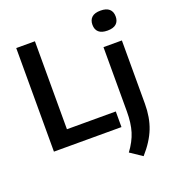

<svg xmlns="http://www.w3.org/2000/svg" viewBox="-175 -919 1172 1289"><g transform="rotate(-20 411.0 -274.0)"><path d="M73 0V-740H206.5V-111.5H555.5V0ZM543.5 177.5Q588.5 117 607 57Q625.5 -3 625.5 -87V-545.5H757V-93Q757 4 727.2 80.5Q697.5 157 628.5 234.5ZM607 -711.5Q607 -746 627.8 -764.5Q648.5 -783 690 -783Q731.5 -783 752.2 -764.5Q773 -746 773 -711.5Q773 -677 752.2 -658.8Q731.5 -640.5 690 -640.5Q648.5 -640.5 627.8 -658.8Q607 -677 607 -711.5Z"/></g></svg>

Font: Encode Sans SemiBold
Style: Regular
Weight: 600
Designer: Multiple Designers
Foundry: Impallari Type
Version: Version 2.000